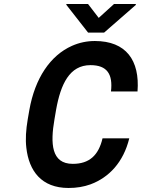

<svg xmlns="http://www.w3.org/2000/svg" viewBox="-20 -925 705 955"><path d="M342 -110C235 -110 230 -211 251 -332L259 -379C282 -507 326 -601 430 -601C513 -601 542 -556 532 -470H664C676 -625 607 -721 452 -721C412 -721 374 -713 338 -697C230 -649 154 -536 126 -378L118 -332C109 -279 106 -232 111 -190C124 -75 186 10 321 10C361 10 397 4 430 -8C522 -42 594 -118 623 -237H490C470 -152 424 -110 342 -110ZM471 -836 418 -905H310V-901L418 -763H498L655 -900L656 -905H547Z"/></svg>

Font: Asimov
Style: NarIt
Weight: 500
Designer: Google
Version: Version 2.000980; 2014